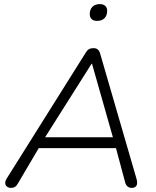

<svg xmlns="http://www.w3.org/2000/svg" viewBox="-20 -911 762 937"><path d="M34 6C48 6 59 0 67 -15L169 -188H546L590 -24C594 -5 606 6 623 6C642 6 656 -6 646 -39L468 -652C463 -668 453 -676 436 -676C419 -676 408 -670 399 -655L11 -37C-3 -12 11 6 34 6ZM427 -600H429L531 -241H200ZM454 -809C484 -809 503 -827 503 -858C503 -879 490 -891 467 -891C437 -891 418 -873 418 -842C418 -821 431 -809 454 -809Z"/></svg>

Font: SN Pro Light
Style: Italic
Weight: 300
Italic angle: -8.99998°
Designer: Tobias Whetton
Foundry: Supernotes
Version: Version 1.001;Glyphs 3.2 (3249)